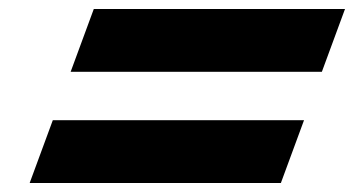

<svg xmlns="http://www.w3.org/2000/svg" viewBox="-20 -560 789 428"><path d="M116.1 -152H46.1L97.7 -292H167.7H587.7H657.7L606.1 -152H536.1ZM207.5 -400H137.5L189.1 -540H259.1H679.1H749.1L697.5 -400H627.5Z"/></svg>

Font: Nordica Plus
Style: NordicaClassicRgObl
Weight: 500
Version: Version 1.01